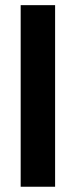

<svg xmlns="http://www.w3.org/2000/svg" viewBox="-20 -710 288 730"><path d="M58.6 -690.4H189.5V0H58.6Z"/></svg>

Font: DINish
Style: Bold
Weight: 700
Designer: Bert Driehuis
Foundry: Playbeing
Version: Version 3.008; git-95204e4c-release